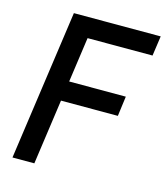

<svg xmlns="http://www.w3.org/2000/svg" viewBox="-104 -767 735 848"><g transform="rotate(15 263.0 -343.0)"><path d="M129 -686H526L513 -595H216L187 -389H446L434 -298H174L132 0H32Z"/></g></svg>

Font: Archivo Narrow Medium
Style: Italic
Weight: 500
Italic angle: -8°
Designer: Hector Gatti
Foundry: Omnibus-Type
Version: Version 2.001